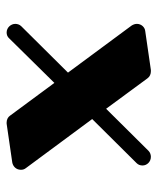

<svg xmlns="http://www.w3.org/2000/svg" viewBox="32 -647 475 579"><g transform="rotate(90 269.5 -357.5)"><path d="M470 -157C481 -159 492 -168 492 -183C492 -188 491 -193 487 -198L339 -398L472 -532C477 -537 479 -543 479 -550C479 -563 468 -575 453 -575C447 -575 440 -573 435 -568L308 -440L216 -565C211 -572 203 -575 195 -575C194 -575 193 -575 191 -575L74 -558C62 -557 52 -546 52 -533C52 -527 54 -522 57 -517L199 -325L59 -184C54 -179 52 -172 52 -166C52 -153 63 -140 78 -140C84 -140 91 -142 96 -148L230 -284L329 -150C333 -144 341 -140 349 -140C350 -140 352 -140 353 -140Z"/></g></svg>

Font: Ribeye
Style: Regular
Weight: 400
Designer: Astigmatic (AOETI)
Foundry: Astigmatic (AOETI)
Version: Version 1.000